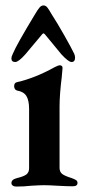

<svg xmlns="http://www.w3.org/2000/svg" viewBox="-20 -683 319 706"><path d="M22 -10Q22 -23 42 -28Q67 -34 77 -41.5Q87 -49 87 -65V-282Q87 -314 77 -330Q67 -346 43 -350Q38 -351 35 -355.5Q32 -360 32 -366Q32 -379 43 -381Q109 -396 181 -436Q195 -443 199 -443Q210 -443 210 -433L207 -399Q199 -335 199 -291V-66Q199 -51 208.5 -43.5Q218 -36 244 -28Q255 -24 260 -20.5Q265 -17 265 -10Q265 2 247 2Q228 2 192 0Q160 -2 142 -2Q126 -2 94 0Q69 3 40 3Q32 3 27 -0.5Q22 -4 22 -10ZM169 -632Q191 -598 217 -552Q243 -506 253 -485Q256 -478 256 -471Q256 -455 243 -455Q232 -455 206 -483L145 -557Q142 -560 140.5 -560.5Q139 -561 135 -557L73 -483Q48 -455 36 -455Q22 -455 22 -468Q22 -475 27 -485Q41 -519 109 -631Q119 -648 125.5 -655.5Q132 -663 140 -663Q148 -663 154 -655.5Q160 -648 169 -632Z"/></svg>

Font: EB Garamond SemiBold
Style: Regular
Weight: 600
Designer: Georg Duffner and Octavio Pardo
Foundry: Georg Duffner
Version: Version 1.000